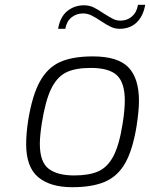

<svg xmlns="http://www.w3.org/2000/svg" viewBox="-20 -774 625 800"><path d="M89 -173Q89 -216 97 -270Q114 -376 146 -434Q178 -492 230 -515.5Q282 -539 367 -539Q471 -539 515 -493.5Q559 -448 559 -354Q559 -313 549 -248Q533 -150 502 -95Q471 -40 418 -17Q365 6 281 6Q189 6 139 -36Q89 -78 89 -173ZM491 -259Q500 -316 500 -355Q500 -429 467.5 -460Q435 -491 358 -491Q293 -491 255 -472Q217 -453 193 -403.5Q169 -354 154 -259Q146 -206 146 -175Q146 -99 182.5 -71Q219 -43 289 -43Q351 -43 389.5 -60Q428 -77 452.5 -123.5Q477 -170 491 -259ZM330 -752Q352 -752 370.5 -743Q389 -734 412 -718Q436 -703 450.5 -695.5Q465 -688 482 -688Q510 -688 530 -705.5Q550 -723 555 -754H585Q577 -707 549.5 -680.5Q522 -654 478 -654Q459 -654 442 -662Q425 -670 401 -686Q377 -702 360.5 -710Q344 -718 326 -718Q299 -718 278.5 -702Q258 -686 252 -654H222Q231 -705 261 -728.5Q291 -752 330 -752Z"/></svg>

Font: Exo Light
Style: Italic
Weight: 300
Italic angle: -9°
Designer: Natanael Gama
Foundry: Natanael Gama
Version: Version 1.500; ttfautohint (v1.6)